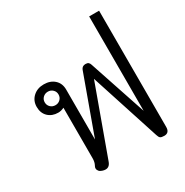

<svg xmlns="http://www.w3.org/2000/svg" viewBox="-186 -963 1079 1122"><g transform="rotate(-30 353.5 -402.0)"><path d="M563 -18 412 -484 245 -24Q234 9 207 9Q196 9 185 5Q172 1 165 -7.5Q158 -16 158 -26Q158 -34 163 -42Q173 -60 173 -86V-427Q153 -417 133 -417Q92 -417 66 -442Q40 -467 40 -509Q40 -550 68.5 -576.5Q97 -603 141 -603Q185 -603 212.5 -578Q240 -553 240 -511V-174L381 -563Q389 -584 412 -584Q425 -584 431.5 -578.5Q438 -573 441 -563L570 -177V-814H637V-30Q637 10 602 10Q583 10 575.5 4.5Q568 -1 563 -18ZM187 -509Q187 -528 173.5 -541Q160 -554 141 -554Q121 -554 107.5 -541Q94 -528 94 -509Q94 -489 107.5 -476Q121 -463 141 -463Q160 -463 173.5 -476Q187 -489 187 -509Z"/></g></svg>

Font: Niramit Light
Style: Regular
Weight: 300
Designer: Katatrad Aksorn Co.,Ltd.
Foundry: Cadson Demak Co.,Ltd.
Version: Version 1.000; ttfautohint (v1.6)